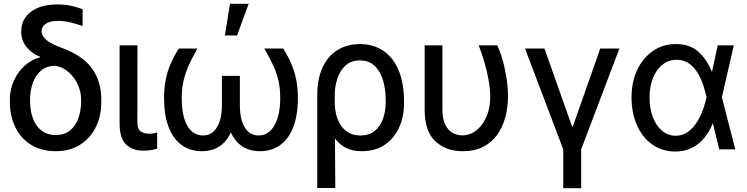

<svg xmlns="http://www.w3.org/2000/svg" viewBox="-20 -784 3921 1008"><path d="M91.3 -619.1Q91.3 -683.1 142.1 -721.9Q192.9 -760.7 281.7 -760.7Q318.8 -760.7 349.4 -754.4Q379.9 -748 413.6 -735.8V-647Q392.1 -655.3 356.2 -664.8Q320.3 -674.3 284.2 -674.3Q242.2 -674.3 220.2 -659.2Q198.2 -644 198.2 -619.6Q198.2 -607.9 206.3 -593.8Q214.4 -579.6 236.3 -564.7Q258.3 -549.8 300.3 -534.2Q410.6 -495.1 461.4 -426.8Q512.2 -358.4 511.7 -260.3V-250.5Q512.2 -176.3 483.4 -117.4Q454.6 -58.6 400.9 -24.4Q347.2 9.8 272.9 9.8Q196.8 9.8 142.6 -24.2Q88.4 -58.1 60.1 -116.7Q31.7 -175.3 31.7 -249V-258.8Q31.7 -314.9 53.2 -361.6Q74.7 -408.2 110.8 -440.2Q147 -472.2 190.4 -482.9V-485.8Q144.5 -504.9 117.9 -538.8Q91.3 -572.8 91.3 -619.1ZM137.7 -261.2V-252Q138.2 -203.1 152.6 -163.1Q167 -123 196.8 -99.1Q226.6 -75.2 272.9 -75.2Q318.8 -75.2 347.9 -99.1Q377 -123 391.4 -163.1Q405.8 -203.1 405.8 -252V-261.2Q405.8 -300.3 389.2 -337.9Q372.6 -375.5 342.8 -403.1Q313 -430.7 272.9 -438.5Q226.6 -439 196.8 -414.6Q167 -390.1 152.6 -349.6Q138.2 -309.1 137.7 -261.2Z M607.9 -545.9H701.7L701.2 -140.6Q701.7 -103.5 720.7 -92.8Q739.7 -82 762.7 -82Q774.4 -82 786.9 -84.2Q799.3 -86.4 805.2 -88.4V-3.9Q793 0 774.7 3.7Q756.3 7.3 730.5 6.8Q676.8 7.3 642.1 -25.4Q607.4 -58.1 607.9 -137.7Z M918.9 -529.3H1016.6Q986.3 -476.6 968.5 -435.1Q950.7 -393.6 942.4 -354.7Q934.1 -315.9 934.1 -270Q934.1 -174.3 963.6 -123.5Q993.2 -72.8 1046.9 -72.8Q1092.8 -72.8 1118.9 -115.5Q1145 -158.2 1145 -231.4V-385.7H1218.8V-233.9Q1218.8 -157.2 1197.8 -102.5Q1176.8 -47.9 1137 -19Q1097.2 9.8 1039.6 9.8Q978 9.8 933.6 -22.7Q889.2 -55.2 865.2 -117.4Q841.3 -179.7 841.3 -269.5Q841.3 -320.3 849.6 -363.5Q857.9 -406.7 875 -447.3Q892.1 -487.8 918.9 -529.3ZM1367.7 -529.3H1466.8Q1493.2 -487.3 1510.3 -447Q1527.3 -406.7 1535.6 -363.5Q1543.9 -320.3 1543.9 -269.5Q1543.9 -180.2 1520 -117.7Q1496.1 -55.2 1451.4 -22.7Q1406.7 9.8 1345.2 9.8Q1287.1 9.8 1247.1 -19Q1207 -47.9 1186.3 -102.3Q1165.5 -156.7 1165.5 -233.9V-385.7H1239.3V-231.4Q1239.3 -157.2 1265.1 -115Q1291 -72.8 1337.9 -72.8Q1391.1 -72.8 1421.1 -126.5Q1451.2 -180.2 1451.2 -270Q1451.2 -315.4 1443.1 -355Q1435.1 -394.5 1416.5 -436Q1397.9 -477.5 1367.7 -529.3ZM1160.6 -597.7 1187.5 -764.2H1285.6L1224.6 -597.7Z M1645.5 203.1V-281.7Q1645.5 -372.1 1674.6 -432.4Q1703.6 -492.7 1754.4 -522.7Q1805.2 -552.7 1869.6 -552.7Q1925.8 -552.7 1969 -531.2Q2012.2 -509.8 2041.5 -470.5Q2070.8 -431.2 2085.9 -376.7Q2101.1 -322.3 2101.1 -255.9V-246.1Q2101.6 -171.4 2074.7 -113.5Q2047.9 -55.7 1998.3 -22.9Q1948.7 9.8 1880.4 9.8Q1823.7 9.8 1785.6 -13.7Q1747.6 -37.1 1722.7 -80.1Q1697.8 -123 1679.7 -181.2L1737.3 -243.2Q1737.3 -217.8 1743.7 -188.2Q1750 -158.7 1765.4 -132.6Q1780.8 -106.4 1806.9 -89.6Q1833 -72.8 1872.1 -72.8Q1918.5 -72.8 1947.8 -96.9Q1977.1 -121.1 1991 -160.9Q2004.9 -200.7 2004.9 -246.1V-255.9Q2004.9 -315.9 1990.5 -363.5Q1976.1 -411.1 1946.3 -439Q1916.5 -466.8 1869.1 -466.8Q1822.3 -466.8 1793 -439.2Q1763.7 -411.6 1750.2 -368.7Q1736.8 -325.7 1737.3 -280.3L1740.2 203.1Z M2209.5 -545.9H2302.7V-208.5Q2303.2 -158.2 2317.9 -128.9Q2332.5 -99.6 2356.2 -86.7Q2379.9 -73.7 2406.2 -73.2Q2449.7 -73.7 2483.2 -101.3Q2516.6 -128.9 2535.4 -175Q2554.2 -221.2 2553.7 -277.3Q2553.2 -318.4 2544.9 -365Q2536.6 -411.6 2522.9 -458.5Q2509.3 -505.4 2493.2 -545.9H2590.3Q2605 -516.1 2617.9 -471.4Q2630.9 -426.8 2638.9 -376Q2647 -325.2 2647 -277.3Q2647 -220.7 2633.1 -168.9Q2619.1 -117.2 2590.6 -76.9Q2562 -36.6 2517.1 -13.4Q2472.2 9.8 2409.7 9.8Q2320.3 9.8 2264.6 -43.2Q2209 -96.2 2209.5 -210.4Z M2937 204.1V0L2736.3 -529.3H2838.4L2983.4 -119.6H2987.3L3131.3 -529.3H3231.9L3031.2 0V204.1Z M3523.9 11.7Q3455.1 10.7 3403.8 -25.9Q3352.5 -62.5 3324.2 -126.2Q3295.9 -189.9 3295.4 -272.5Q3295.9 -355 3325.9 -418Q3356 -481 3408.4 -516.8Q3460.9 -552.7 3528.3 -552.7Q3602.1 -552.7 3647 -512Q3691.9 -471.2 3717.3 -406.7H3752.9L3769.5 -274.4L3840.3 0H3755.9L3689 -274.4Q3683.6 -300.3 3673.1 -333.7Q3662.6 -367.2 3644.5 -398.2Q3626.5 -429.2 3598.9 -449.7Q3571.3 -470.2 3532.2 -470.2Q3490.2 -470.2 3458.3 -444.8Q3426.3 -419.4 3408.2 -374.8Q3390.1 -330.1 3390.1 -272Q3390.1 -214.8 3407.2 -169.4Q3424.3 -124 3455.3 -97.9Q3486.3 -71.8 3527.3 -71.3Q3564.9 -71.3 3592.8 -92.3Q3620.6 -113.3 3640.1 -144.8Q3659.7 -176.3 3671.4 -210.4Q3683.1 -244.6 3689 -271.5L3748 -545.9H3832.5L3769.5 -271.5L3752.9 -135.3H3721.7Q3704.1 -92.3 3676.8 -59.1Q3649.4 -25.9 3611.6 -7.1Q3573.7 11.7 3523.9 11.7Z"/></svg>

Font: Inter Cardless Tabular
Style: Regular
Weight: 400
Designer: Rasmus Andersson
Foundry: rsms
Version: Version 4.000;git-4fc901f